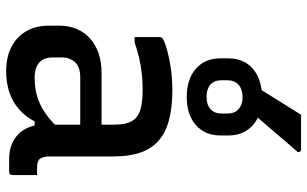

<svg xmlns="http://www.w3.org/2000/svg" viewBox="-212 -802 1023 640"><g transform="rotate(90 300.0 -481.5)"><path d="M303 -843Q343 -843 371.5 -829Q400 -815 415.5 -790Q431 -765 431 -731V-704Q431 -653 396.5 -622.5Q362 -592 303 -592Q243 -592 208.5 -622.5Q174 -653 174 -704V-731Q174 -765 189.5 -790Q205 -815 234.5 -829Q264 -843 303 -843ZM303 -778Q277 -778 262 -764.5Q247 -751 247 -727V-708Q247 -696 250.5 -687Q254 -678 261 -671Q268 -665 278.5 -661.5Q289 -658 303 -658Q329 -658 343.5 -671.5Q358 -685 358 -708V-727Q358 -738 355 -747Q352 -756 345 -763Q338 -770 327.5 -774Q317 -778 303 -778ZM362 -973Q391 -973 407.5 -973Q424 -973 439 -973Q454 -973 477 -973Q483 -973 485.5 -968.5Q488 -964 484 -959Q465 -938 451 -921.5Q437 -905 424.5 -890Q412 -875 395.5 -856.5Q379 -838 355 -810Q353 -808 348.5 -805.5Q344 -803 338 -803Q318 -803 304.5 -803Q291 -803 280 -803Q269 -803 256 -803Q275 -834 292 -861Q309 -888 326 -915.5Q343 -943 362 -973ZM501 -348Q501 -321 501 -294.5Q501 -268 501 -240.5Q501 -213 501 -186Q501 -159 501 -134Q501 -122 503.5 -114Q506 -106 510 -101Q515 -97 521.5 -95Q528 -93 537 -93Q539 -93 541.5 -93Q544 -93 547 -93H563Q563 -72 563 -52Q563 -32 563 -11Q563 -6 560 -3Q557 0 552 0Q547 0 533.5 0Q520 0 510 0Q484 0 463.5 -7.5Q443 -15 427.5 -30Q412 -45 403.5 -66.5Q395 -88 395 -116Q395 -150 395 -185.5Q395 -221 395 -255Q395 -271 395 -287Q395 -303 395 -319Q395 -335 395 -351Q395 -387 384 -407.5Q373 -428 348 -436.5Q323 -445 279 -445Q250 -445 223.5 -442Q197 -439 171.5 -433Q146 -427 120 -418H103Q103 -439 103 -460Q103 -481 103 -501Q103 -505 104 -507Q105 -509 106 -510Q112 -516 138 -524Q164 -532 201.5 -538Q239 -544 279 -544Q337 -544 379 -533Q421 -522 448 -498.5Q475 -475 488 -438Q501 -401 501 -348ZM171 -145Q171 -116 188 -100.5Q205 -85 239 -85Q271 -85 299.5 -93Q328 -101 356 -120Q384 -139 414 -172V-85H384Q369 -55 344.5 -33.5Q320 -12 288 -1Q256 10 217 10Q170 10 136 -7.5Q102 -25 83.5 -57Q65 -89 65 -133V-166Q65 -199 76 -225Q87 -251 107.5 -269.5Q128 -288 157 -298Q186 -308 222 -308Q257 -308 290 -308Q323 -308 354.5 -308Q386 -308 417 -308Q425 -308 429.5 -296Q434 -284 435 -267.5Q436 -251 436 -237Q400 -237 369 -237Q338 -237 306.5 -237Q275 -237 239 -237Q221 -237 208.5 -233Q196 -229 187 -220Q180 -212 175.5 -201.5Q171 -191 171 -177Z"/></g></svg>

Font: Recursive Medium
Style: Regular
Weight: 500
Version: Version 1.085